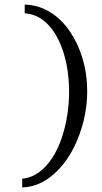

<svg xmlns="http://www.w3.org/2000/svg" viewBox="-20 -700 447 839"><path d="M88 -680Q150 -678 200.5 -646Q251 -614 286.5 -561Q322 -508 341.5 -442Q361 -376 361 -303Q361 -225 339.5 -150Q318 -75 280 -15.5Q242 44 190 80.5Q138 117 77 119V81Q117 77 150 53Q183 29 208 -9.5Q233 -48 249.5 -96.5Q266 -145 274 -197Q282 -249 282 -300Q282 -361 270.5 -419.5Q259 -478 235 -527Q211 -576 174.5 -607Q138 -638 88 -642Z"/></svg>

Font: Smooch Sans Thin SemiBold
Style: Regular
Weight: 600
Version: Version 1.010